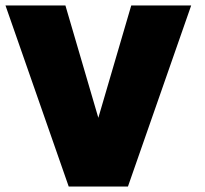

<svg xmlns="http://www.w3.org/2000/svg" viewBox="-20 -680 749 700"><path d="M446.5 0H230.5L0 -660H218.5L338.5 -250.5L458.5 -660H677Z"/></svg>

Font: League Spartan Black
Style: Regular
Weight: 900
Foundry: The League of Moveable Type
Version: Version 2.002